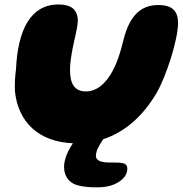

<svg xmlns="http://www.w3.org/2000/svg" viewBox="-20 -606 798 839"><path d="M444.5 209.5C486 203 528 177 535 143.5C544.5 96.5 503.5 106 452.5 104C412.5 103 393 91.5 400.5 62.5C407 34.5 421 21.5 430.5 2.5C527.5 -29 605.5 -100.5 663.5 -198.5C707.5 -273.5 758 -435 758 -504.5C758 -557 734.5 -584 671.5 -584C597.5 -584 546.5 -540.5 519.5 -431C506.5 -378.5 490 -323.5 464 -282C436.5 -237 401 -206.5 355 -206.5C303 -206.5 286 -244.5 286 -299.5C286 -377.5 320 -474.5 320 -514.5C320 -564 291 -586.5 236 -586.5C112 -586.5 58 -473 50 -305C45.5 -269 43.5 -235.5 45.5 -205C60 -72 149.5 14 298.5 20C282.5 44.5 269.5 70 265 89.5C250 143 270 185 309.5 200.5C339.5 212.5 409 216 444.5 209.5Z"/></svg>

Font: Gluten
Style: Bold Italic
Weight: 700
Italic angle: -13°
Designer: Tyler Finck
Foundry: Etcetera Type Company
Version: Version 0.920